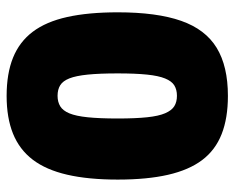

<svg xmlns="http://www.w3.org/2000/svg" viewBox="-86 -626 725 594"><g transform="rotate(-90 277.0 -329.5)"><path d="M276.7 12.6Q207.9 12.6 158.6 -6.8Q109.2 -26.2 78.3 -67.1Q47.5 -108 32.7 -172.8Q17.9 -237.5 17.9 -328.2Q17.9 -419.4 33 -484.6Q48 -549.8 79.4 -591.1Q110.8 -632.3 159.9 -652.2Q209 -672 276.7 -672Q345.9 -672 395 -652.2Q444.2 -632.3 475.3 -591.1Q506.4 -549.8 520.9 -484.6Q535.4 -419.4 535.4 -328.2Q535.4 -207.1 509 -132Q482.6 -56.9 425.6 -22.2Q368.6 12.6 276.7 12.6ZM277.1 -145.1Q296.1 -145.1 309.3 -153.2Q322.5 -161.4 330.7 -181.7Q339 -201.9 342.7 -237.6Q346.4 -273.3 346.4 -328.2Q346.4 -384.9 342.7 -421.2Q339 -457.5 331 -477.8Q323 -498 309.8 -506.2Q296.6 -514.4 277.1 -514.4Q258.2 -514.4 244.7 -506.2Q231.2 -498 222.8 -477.8Q214.4 -457.5 210.7 -421.2Q206.9 -384.9 206.9 -328.2Q206.9 -273.3 210.7 -237.6Q214.4 -201.9 223.1 -181.7Q231.8 -161.4 245 -153.2Q258.2 -145.1 277.1 -145.1Z"/></g></svg>

Font: Titillium Web SemiBold
Style: Regular
Weight: 600
Designer: Mohamed Gaber, Accademia di Belle Arti di Urbino
Foundry: Kief Type Foundry, Accademia di Belle Arti di Urbino
Version: Version 3.000; ttfautohint (v1.8.4)